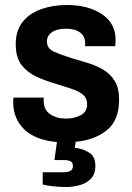

<svg xmlns="http://www.w3.org/2000/svg" viewBox="-20 -558 529 769"><path d="M247 191Q222 191 196 188.5Q170 186 151 181V132H232Q251 132 261.5 126.5Q272 121 272 107Q272 94 263.5 88.5Q255 83 234 83H198L208 11Q121 3 77 -40Q33 -83 33 -148Q33 -153 33 -158Q33 -163 34 -167H155Q155 -163 155 -160Q155 -157 155 -153Q155 -118 181 -100.5Q207 -83 244 -83Q277 -83 303 -96.5Q329 -110 329 -141Q329 -165 312 -179Q295 -193 267.5 -202Q240 -211 208 -221Q169 -232 131 -248.5Q93 -265 68 -295.5Q43 -326 43 -381Q43 -435 70 -469.5Q97 -504 144 -521Q191 -538 248 -538Q333 -538 388 -501.5Q443 -465 443 -398Q443 -391 442.5 -383.5Q442 -376 441 -373H321V-385Q321 -413 300.5 -428Q280 -443 244 -443Q208 -443 188 -429Q168 -415 168 -392Q168 -363 197 -350.5Q226 -338 267 -325Q298 -316 331 -306Q364 -296 392.5 -279.5Q421 -263 439 -234.5Q457 -206 457 -159Q457 -76 408 -36.5Q359 3 283 10L280 34Q310 37 336 52.5Q362 68 362 106Q362 141 342.5 159.5Q323 178 296 184.5Q269 191 247 191Z"/></svg>

Font: Archivo SemiCondensed
Style: Bold
Weight: 680
Width: 4
Designer: Hector Gatti
Foundry: Omnibus-Type
Version: Version 2.001; ttfautohint (v1.8.3)